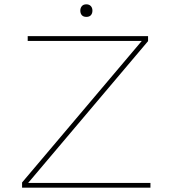

<svg xmlns="http://www.w3.org/2000/svg" viewBox="-20 -867 800 887"><path d="M82 0V-24L647 -692L650 -678H108V-700H664V-677L100 -10V-22H675V0ZM379 -789Q365 -789 358 -797Q351 -805 351 -818Q351 -830 358 -838.5Q365 -847 379 -847Q392 -847 399.5 -839Q407 -831 407 -818Q407 -805 400 -797Q393 -789 379 -789Z"/></svg>

Font: Lexend Giga Thin
Style: Regular
Weight: 250
Version: Version 1.007